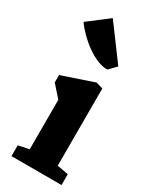

<svg xmlns="http://www.w3.org/2000/svg" viewBox="-229 -962 823 1020"><g transform="rotate(30 182.5 -452.0)"><path d="M249 -652.8 292 -696.3 138.2 -904.3 13.7 -809.1C63 -737.8 170.4 -650.4 249 -652.8ZM38.6 0H345.7V-66.4L276.9 -79.1V-552.7L235.4 -564.9L42 -499.5V-454.1L104.5 -383.8V-80.1L38.6 -66.4Z"/></g></svg>

Font: Merriweather
Style: Heavy
Weight: 900
Designer: Eben Sorkin ( eben@eyebytes.com )
Foundry: Sorkin Type Co.
Version: Version 1.003